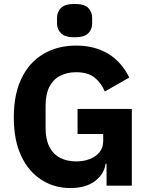

<svg xmlns="http://www.w3.org/2000/svg" viewBox="-20 -941 759 973"><path d="M520 0V-111H515Q508 -59 461.5 -23.5Q415 12 336 12Q256 12 191 -29Q126 -70 88 -149.5Q50 -229 50 -346Q50 -464 89.5 -545Q129 -626 200.5 -668Q272 -710 366 -710Q459 -710 527.5 -669Q596 -628 635 -548L511 -477Q495 -518 461 -546.5Q427 -575 366 -575Q319 -575 284 -556.5Q249 -538 230 -500.5Q211 -463 211 -405V-293Q211 -235 230 -197.5Q249 -160 284 -141.5Q319 -123 366 -123Q404 -123 435 -135Q466 -147 484.5 -170Q503 -193 503 -227V-262H373V-389H648V0ZM358 -752Q309 -752 289 -772.5Q269 -793 269 -822V-851Q269 -880 289 -900.5Q309 -921 358 -921Q408 -921 427.5 -900.5Q447 -880 447 -851V-822Q447 -793 427.5 -772.5Q408 -752 358 -752Z"/></svg>

Font: IBM Plex Sans Var
Style: Regular
Weight: 400
Designer: Mike Abbink, Paul van der Laan, Pieter van Rosmalen
Foundry: Bold Monday
Version: Version 3.000